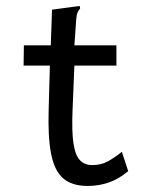

<svg xmlns="http://www.w3.org/2000/svg" viewBox="-20 -606 490 635"><path d="M270 9Q218 9 189 -16Q160 -41 149 -97.5Q138 -154 141 -246L145 -389H58L59 -456H148L152 -574L234 -585L244 -586L245 -578Q240 -572 236.5 -564.5Q233 -557 232 -540L226 -456H365V-389H226L220 -243Q217 -171 223 -131.5Q229 -92 244.5 -76Q260 -60 285 -60Q315 -60 338 -73Q361 -86 383 -104L404 -40Q373 -14 340 -2.5Q307 9 270 9Z"/></svg>

Font: Inconsolata SemiCondensed Medium
Style: Regular
Weight: 500
Width: 4
Monospace: yes
Designer: Raph Levien, Cyreal, Brenton Simpson
Foundry: Raph Levien, Cyreal, Google
Version: Version 3.001; ttfautohint (v1.8.2.53-6de2)